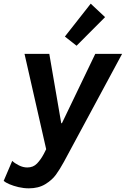

<svg xmlns="http://www.w3.org/2000/svg" viewBox="-65 -818 689 1052"><path d="M-44.9 173.3 2 63.5Q15.6 76.7 38.6 88.1Q61.5 99.6 84.5 99.6Q117.2 99.6 137.9 77.9Q158.7 56.2 175.3 24.9L188 -0.5L69.3 -522.9H205.1L270.5 -143.1H274.4L457 -522.9H604L285.2 68.8Q262.2 110.8 241.2 139.6Q220.2 168.5 183.1 191.2Q146 213.9 93.3 213.9Q64.9 213.9 36.6 207.3Q8.3 200.7 -13.7 191.2Q-35.6 181.6 -44.9 173.3ZM290.5 -617.7 432.1 -797.9 510.7 -724.1 354.5 -567.4Z"/></svg>

Font: Reddit Sans Fudge
Style: Bold
Weight: 700
Italic angle: -11.25°
Designer: Stephen Hutchings
Version: Version 1.013